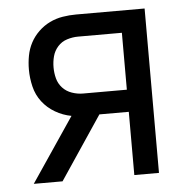

<svg xmlns="http://www.w3.org/2000/svg" viewBox="-43 -562 587 605"><g transform="rotate(-5 250.0 -260.0)"><path d="M40 0 177 -203Q150 -208 126 -222Q102 -236 85.5 -257.5Q69 -279 62.5 -306Q56 -333 56 -360Q56 -382 60 -403.5Q64 -425 74 -444Q84 -463 100 -478.5Q116 -494 135.5 -503.5Q155 -513 176.5 -516.5Q198 -520 219 -520H436V0H358V-200H265L131 0ZM358 -270V-450H219Q202 -450 184.5 -444.5Q167 -439 155 -425.5Q143 -412 138.5 -395Q134 -378 134 -360Q134 -342 138.5 -325Q143 -308 155 -295Q167 -282 184.5 -276Q202 -270 219 -270Z"/></g></svg>

Font: Iosevka
Style: Regular
Weight: 400
Monospace: yes
Designer: Belleve Invis
Foundry: Belleve Invis
Version: Version 33.2.3; ttfautohint (v1.8.4)